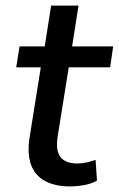

<svg xmlns="http://www.w3.org/2000/svg" viewBox="-20 -658 425 687"><path d="M230 9Q176 9 140 -11Q104 -31 90.5 -70Q77 -109 86 -167L126 -417H38L50 -492H140L163 -638H261L238 -492H385L374 -417H226L187 -174Q178 -120 196 -96.5Q214 -73 257 -73Q274 -73 291 -77Q308 -81 322 -86L327 -12Q309 -1 282.5 4Q256 9 230 9Z"/></svg>

Font: Nunito Sans 10pt SemiCondensed SemiBold
Style: Italic
Weight: 600
Width: 4
Italic angle: -9°
Designer: Vernon Adams
Foundry: Vernon Adams
Version: Version 3.101;gftools[0.9.27]